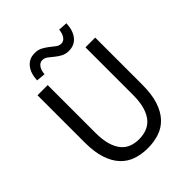

<svg xmlns="http://www.w3.org/2000/svg" viewBox="-259 -1083 1240 1240"><g transform="rotate(-45 360.5 -463.0)"><path d="M360 13Q304 13 256 -3Q208 -19 172.5 -56.5Q137 -94 117 -154Q97 -214 97 -303V-733H190V-300Q190 -234 203 -189.5Q216 -145 239 -118Q262 -91 293 -79.5Q324 -68 360 -68Q397 -68 429 -79.5Q461 -91 484.5 -118Q508 -145 521.5 -189.5Q535 -234 535 -300V-733H624V-303Q624 -214 604 -154Q584 -94 548.5 -56.5Q513 -19 464.5 -3Q416 13 360 13ZM444 -792Q413 -792 390.5 -804.5Q368 -817 350 -832Q332 -847 315.5 -859.5Q299 -872 279 -872Q258 -872 243 -852.5Q228 -833 225 -797L163 -803Q166 -866 196 -902.5Q226 -939 277 -939Q308 -939 330.5 -926.5Q353 -914 371.5 -899.5Q390 -885 406 -872.5Q422 -860 442 -860Q463 -860 477.5 -879Q492 -898 496 -934L558 -930Q555 -865 525 -828.5Q495 -792 444 -792Z"/></g></svg>

Font: SpoqaHanSans-Regular
Style: Regular
Weight: 400
Designer: [Spoqa Han Sans] Dong-huui Kim \uAE40 \uB3D9 \uD718  Younghwa Kang \uAC15 \uC601 \uD654  [Noto Sans] Ryoko NISHIZUKA \u8
Foundry: Spoqa (http://www.spoqa-han-sans.com)
Version: Version 2.000